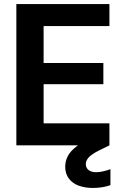

<svg xmlns="http://www.w3.org/2000/svg" viewBox="-20 -720 609 951"><path d="M61 0V-700H522V-591H196V-408H492V-303H196V-109H522V0ZM439 211Q402 211 371 200Q340 189 321.5 165Q303 141 303 105Q303 78 316 53Q329 28 360.5 4Q392 -20 447 -43L492 -63L522 0L471 25Q435 43 420 59Q405 75 405 93Q405 111 418.5 122Q432 133 456 133Q471 133 489.5 129Q508 125 527 118V197Q508 204 485.5 207.5Q463 211 439 211Z"/></svg>

Font: DM Sans 28pt
Style: Bold
Weight: 700
Version: Version 4.004;gftools[0.9.30]